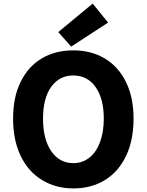

<svg xmlns="http://www.w3.org/2000/svg" viewBox="-20 -1037 818 1071"><path d="M214 -33Q137 -80 95 -168Q53 -256 53 -375Q53 -497 96 -582Q138 -667 213.5 -711.5Q289 -756 389 -756Q489 -756 565 -710.5Q641 -665 683 -579Q725 -493 725 -375Q725 -256 683.5 -168Q642 -80 566 -33Q490 14 389 14Q291 14 214 -33ZM559 -375Q559 -486 513.5 -551Q468 -616 389 -616Q311 -616 265.5 -552.5Q220 -489 220 -375Q220 -260 266 -193.5Q312 -127 389 -127Q440 -127 478.5 -157.5Q517 -188 538 -244.5Q559 -301 559 -375ZM305 -858 497 -1017 583 -911 377 -777Z"/></svg>

Font: Merged Yaku Han JP ExtraBold
Style: Regular
Weight: 800
Designer: Ryoko NISHIZUKA 西塚涼子 (kana, bopomofo & ideographs); Paul D. Hunt (Latin, Greek & Cyrillic); Sandoll Communications 산돌커뮤니
Foundry: Adobe
Version: Version 2.004